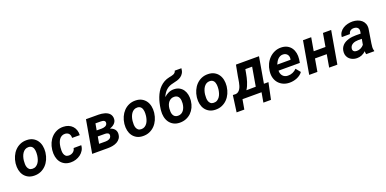

<svg xmlns="http://www.w3.org/2000/svg" viewBox="-6 -1762 5880 2921"><g transform="rotate(-20 2934.5 -301.0)"><path d="M44.4 -265.6Q51.3 -321.3 73.5 -371.3Q95.7 -421.4 131.3 -459Q167 -496.6 215.6 -518.1Q264.2 -539.6 323.7 -538.1Q380.9 -537.1 421.9 -514.6Q462.9 -492.2 488.5 -455.3Q514.2 -418.5 523.9 -370.6Q533.7 -322.8 528.3 -270.5L526.9 -259.8Q520 -204.1 497.8 -154.5Q475.6 -105 439.9 -67.9Q404.3 -30.8 355.7 -9.5Q307.1 11.7 248 10.3Q191.4 9.3 150.4 -12.9Q109.4 -35.2 83.7 -71.5Q58.1 -107.9 48.1 -155.5Q38.1 -203.1 43.5 -255.4ZM175.8 -255.4Q173.3 -231 173.8 -203.9Q174.3 -176.8 182.4 -153.6Q190.4 -130.4 208.3 -114.5Q226.1 -98.6 257.8 -97.7Q291 -96.7 315.2 -111.6Q339.4 -126.5 355.7 -150.1Q372.1 -173.8 381.1 -202.9Q390.1 -231.9 394 -259.8L395 -270Q396.5 -286.1 397.2 -304Q397.9 -321.8 395.8 -339.1Q393.6 -356.4 388.4 -372.3Q383.3 -388.2 373.8 -400.4Q364.3 -412.6 349.6 -420.2Q335 -427.7 314 -428.7Q280.3 -429.7 256.1 -415Q231.9 -400.4 215.6 -376.5Q199.2 -352.5 189.7 -323.2Q180.2 -293.9 176.8 -265.6Z M846.2 -98.1Q865.7 -97.7 883.5 -103Q901.4 -108.4 915.8 -118.9Q930.2 -129.4 940.2 -145Q950.2 -160.6 953.1 -180.2L1077.1 -181.2Q1074.7 -136.2 1053.2 -100.3Q1031.7 -64.5 998.3 -39.6Q964.8 -14.6 923.6 -1.7Q882.3 11.2 839.8 10.3Q782.7 9.3 741.9 -12.7Q701.2 -34.7 676 -71Q650.9 -107.4 641.1 -155Q631.3 -202.6 636.7 -254.9L638.2 -270Q645 -325.2 667 -374.5Q689 -423.8 724.6 -460.7Q760.3 -497.6 808.3 -518.6Q856.4 -539.6 915 -538.1Q960.4 -537.1 997.1 -522Q1033.7 -506.8 1059.3 -479.7Q1085 -452.6 1097.9 -415.3Q1110.8 -377.9 1108.4 -332.5L983.9 -333Q985.4 -352.5 981 -369.9Q976.6 -387.2 966.3 -399.9Q956.1 -412.6 940.4 -420.2Q924.8 -427.7 903.8 -428.7Q870.1 -429.7 846.4 -415.5Q822.8 -401.4 807.1 -378.2Q791.5 -355 782.7 -326.4Q773.9 -297.9 770.5 -270L768.6 -255.4Q766.1 -231.9 766.1 -204.6Q766.1 -177.2 773.4 -154.1Q780.8 -130.9 797.6 -115Q814.5 -99.1 846.2 -98.1Z M1188 0 1279.8 -528.3 1485.4 -527.8Q1507.8 -527.3 1532 -524.4Q1556.2 -521.5 1578.6 -514.9Q1601.1 -508.3 1620.8 -497.8Q1640.6 -487.3 1655 -471.4Q1669.4 -455.6 1677.2 -434.1Q1685.1 -412.6 1683.6 -384.8Q1682.1 -360.8 1672.4 -342.5Q1662.6 -324.2 1647.2 -310.1Q1631.8 -295.9 1612.5 -285.6Q1593.3 -275.4 1573.2 -267.6Q1593.8 -262.2 1611.3 -252.4Q1628.9 -242.7 1641.6 -228.3Q1654.3 -213.9 1661.1 -195.6Q1668 -177.2 1667.5 -154.8Q1666 -108.9 1645 -78.9Q1624 -48.8 1591.6 -31.2Q1559.1 -13.7 1519.5 -6.6Q1480 0.5 1441.4 0ZM1358.9 -220.2 1339.4 -107.9 1446.3 -107.4Q1461.4 -107.9 1476.8 -110.8Q1492.2 -113.8 1505.1 -120.4Q1518.1 -127 1527.1 -138.4Q1536.1 -149.9 1539.1 -167Q1541.5 -182.1 1537.4 -192.1Q1533.2 -202.1 1524.7 -208Q1516.1 -213.9 1504.2 -216.6Q1492.2 -219.2 1479.5 -219.7ZM1374.5 -312.5 1456.5 -312Q1470.7 -312.5 1485.6 -314.9Q1500.5 -317.4 1513.4 -323.2Q1526.4 -329.1 1535.9 -339.6Q1545.4 -350.1 1548.3 -366.2Q1551.3 -382.8 1545.9 -393.1Q1540.5 -403.3 1530.5 -408.9Q1520.5 -414.6 1507.3 -416.5Q1494.1 -418.5 1481 -418.9L1393.6 -419.4Z M1805.2 -265.6Q1812 -321.3 1834.2 -371.3Q1856.4 -421.4 1892.1 -459Q1927.7 -496.6 1976.3 -518.1Q2024.9 -539.6 2084.5 -538.1Q2141.6 -537.1 2182.6 -514.6Q2223.6 -492.2 2249.3 -455.3Q2274.9 -418.5 2284.7 -370.6Q2294.4 -322.8 2289.1 -270.5L2287.6 -259.8Q2280.8 -204.1 2258.5 -154.5Q2236.3 -105 2200.7 -67.9Q2165 -30.8 2116.5 -9.5Q2067.9 11.7 2008.8 10.3Q1952.1 9.3 1911.1 -12.9Q1870.1 -35.2 1844.5 -71.5Q1818.8 -107.9 1808.8 -155.5Q1798.8 -203.1 1804.2 -255.4ZM1936.5 -255.4Q1934.1 -231 1934.6 -203.9Q1935.1 -176.8 1943.1 -153.6Q1951.2 -130.4 1969 -114.5Q1986.8 -98.6 2018.6 -97.7Q2051.8 -96.7 2075.9 -111.6Q2100.1 -126.5 2116.5 -150.1Q2132.8 -173.8 2141.8 -202.9Q2150.9 -231.9 2154.8 -259.8L2155.8 -270Q2157.2 -286.1 2158 -304Q2158.7 -321.8 2156.5 -339.1Q2154.3 -356.4 2149.2 -372.3Q2144 -388.2 2134.5 -400.4Q2125 -412.6 2110.4 -420.2Q2095.7 -427.7 2074.7 -428.7Q2041 -429.7 2016.8 -415Q1992.7 -400.4 1976.3 -376.5Q1960 -352.5 1950.4 -323.2Q1940.9 -293.9 1937.5 -265.6Z M2691.9 -499Q2743.2 -498 2780 -477.1Q2816.9 -456.1 2839.6 -422.1Q2862.3 -388.2 2871.3 -344.5Q2880.4 -300.8 2876 -253.9L2875 -243.7Q2869.1 -189 2847.2 -142.1Q2825.2 -95.2 2790 -61Q2754.9 -26.9 2707.5 -7.8Q2660.2 11.2 2603.5 10.3Q2546.4 9.3 2504.9 -13.7Q2463.4 -36.6 2437.7 -74Q2412.1 -111.3 2402.1 -159.7Q2392.1 -208 2397.5 -260.7L2398.9 -271L2398.4 -272L2400.9 -290.5Q2406.7 -334.5 2417.2 -378.9Q2427.7 -423.3 2443.6 -464.8Q2459.5 -506.3 2481.9 -543.7Q2504.4 -581.1 2534.7 -611.3Q2564.9 -641.6 2603.3 -663.1Q2641.6 -684.6 2689.9 -694.3Q2706.5 -697.8 2724.4 -701.2Q2742.2 -704.6 2758.1 -711.4Q2773.9 -718.3 2785.6 -729.7Q2797.4 -741.2 2801.3 -760.3H2909.2Q2906.2 -715.3 2889.4 -685.8Q2872.6 -656.2 2845.7 -637Q2818.8 -617.7 2783.7 -606.7Q2748.5 -595.7 2709 -587.9Q2674.3 -581.1 2647.2 -567.6Q2620.1 -554.2 2598.4 -534.4Q2576.7 -514.6 2559.6 -488.8Q2542.5 -462.9 2528.8 -431.6Q2563.5 -463.4 2603.8 -481.7Q2644 -500 2691.9 -499ZM2656.7 -389.6Q2626.5 -390.1 2604 -378.9Q2581.5 -367.7 2565.7 -348.4Q2549.8 -329.1 2540.5 -304Q2531.2 -278.8 2528.3 -252L2527.3 -241.7Q2524.9 -217.3 2526.9 -192.1Q2528.8 -167 2537.8 -146.5Q2546.9 -126 2564.9 -112.5Q2583 -99.1 2613.3 -98.1Q2644.5 -97.2 2667.5 -109.6Q2690.4 -122.1 2706.1 -142.8Q2721.7 -163.6 2730.7 -189.9Q2739.7 -216.3 2742.7 -243.7L2743.7 -253.9Q2745.6 -277.8 2743.2 -301.8Q2740.7 -325.7 2731.2 -345Q2721.7 -364.3 2703.6 -376.5Q2685.5 -388.7 2656.7 -389.6Z M2979 -265.6Q2985.8 -321.3 3008.1 -371.3Q3030.3 -421.4 3065.9 -459Q3101.6 -496.6 3150.1 -518.1Q3198.7 -539.6 3258.3 -538.1Q3315.4 -537.1 3356.4 -514.6Q3397.5 -492.2 3423.1 -455.3Q3448.7 -418.5 3458.5 -370.6Q3468.3 -322.8 3462.9 -270.5L3461.4 -259.8Q3454.6 -204.1 3432.4 -154.5Q3410.2 -105 3374.5 -67.9Q3338.9 -30.8 3290.3 -9.5Q3241.7 11.7 3182.6 10.3Q3126 9.3 3085 -12.9Q3043.9 -35.2 3018.3 -71.5Q2992.7 -107.9 2982.7 -155.5Q2972.7 -203.1 2978 -255.4ZM3110.4 -255.4Q3107.9 -231 3108.4 -203.9Q3108.9 -176.8 3116.9 -153.6Q3125 -130.4 3142.8 -114.5Q3160.6 -98.6 3192.4 -97.7Q3225.6 -96.7 3249.8 -111.6Q3273.9 -126.5 3290.3 -150.1Q3306.6 -173.8 3315.7 -202.9Q3324.7 -231.9 3328.6 -259.8L3329.6 -270Q3331.1 -286.1 3331.8 -304Q3332.5 -321.8 3330.3 -339.1Q3328.1 -356.4 3323 -372.3Q3317.9 -388.2 3308.3 -400.4Q3298.8 -412.6 3284.2 -420.2Q3269.5 -427.7 3248.5 -428.7Q3214.8 -429.7 3190.7 -415Q3166.5 -400.4 3150.1 -376.5Q3133.8 -352.5 3124.3 -323.2Q3114.7 -293.9 3111.3 -265.6Z M3553.7 -107.9Q3578.1 -110.8 3595.9 -125Q3613.8 -139.2 3626 -159.9Q3638.2 -180.7 3646 -206.3Q3653.8 -231.9 3658.9 -257.8Q3664.1 -283.7 3667.5 -307.6Q3670.9 -331.5 3674.3 -349.6L3708 -528.3H4081.1L4008.3 -108.9H4081.5L4025.4 158.2H3902.3L3930.2 0H3621.6L3593.8 158.2H3468.8L3505.4 -109.4ZM3807.1 -349.6Q3801.3 -318.4 3794.2 -286.6Q3787.1 -254.9 3777.3 -224.1Q3767.6 -193.4 3754.6 -163.8Q3741.7 -134.3 3724.1 -107.4L3876 -108.9L3928.7 -414.6H3818.8Z M4379.9 9.8Q4325.7 8.8 4282 -11Q4238.3 -30.8 4208.3 -64.7Q4178.2 -98.6 4164.1 -144.5Q4149.9 -190.4 4154.8 -244.1L4156.7 -264.2Q4163.1 -319.8 4186.5 -370.1Q4210 -420.4 4247.3 -458Q4284.7 -495.6 4334.5 -517.6Q4384.3 -539.6 4442.9 -538.1Q4498 -536.6 4538.1 -515.1Q4578.1 -493.7 4602.8 -457.8Q4627.4 -421.9 4636.5 -375.5Q4645.5 -329.1 4639.2 -277.8L4630.4 -220.2H4285.2Q4284.2 -194.8 4291.5 -173.1Q4298.8 -151.4 4312.7 -135.3Q4326.7 -119.1 4347.2 -109.6Q4367.7 -100.1 4394 -99.6Q4435.5 -98.1 4472.4 -114Q4509.3 -129.9 4537.6 -159.2L4597.7 -85.4Q4580.1 -60.1 4554.9 -42Q4529.8 -23.9 4500.7 -12.2Q4471.7 -0.5 4440.4 4.9Q4409.2 10.3 4379.9 9.8ZM4433.1 -428.7Q4406.7 -429.7 4385.7 -419.9Q4364.7 -410.2 4348.4 -393.6Q4332 -377 4319.8 -356Q4307.6 -335 4298.3 -313.5H4513.7L4516.1 -325.7Q4519.5 -347.2 4515.1 -365.7Q4510.7 -384.3 4499.8 -397.9Q4488.8 -411.6 4471.9 -419.7Q4455.1 -427.7 4433.1 -428.7Z M5157.7 0H5024.9L5060.5 -205.1H4870.1L4834.5 0H4701.7L4793.5 -528.3H4926.3L4889.2 -314.5H5079.6L5116.7 -528.3H5249.5Z M5624 0Q5620.1 -12.7 5619.4 -24.7Q5618.7 -36.6 5619.1 -49.3Q5588.4 -20.5 5552 -5.1Q5515.6 10.3 5472.7 9.8Q5439.5 9.3 5409.4 -1.7Q5379.4 -12.7 5357.2 -32.5Q5335 -52.2 5322.8 -80.6Q5310.5 -108.9 5312 -144Q5313.5 -179.2 5325.4 -206.1Q5337.4 -232.9 5356.9 -252.9Q5376.5 -272.9 5401.9 -286.4Q5427.2 -299.8 5456.1 -308.1Q5484.9 -316.4 5515.4 -319.8Q5545.9 -323.2 5575.7 -323.2L5651.9 -322.3L5658.2 -355Q5661.1 -374 5657 -389.2Q5652.8 -404.3 5642.8 -414.8Q5632.8 -425.3 5617.7 -430.9Q5602.5 -436.5 5583.5 -437Q5549.3 -438 5526.4 -421.6Q5503.4 -405.3 5496.6 -371.6L5364.3 -370.6Q5367.2 -414.6 5389.2 -446.5Q5411.1 -478.5 5444.3 -499.3Q5477.5 -520 5517.8 -529.5Q5558.1 -539.1 5597.7 -538.6Q5639.2 -537.6 5676.3 -525.4Q5713.4 -513.2 5740.5 -490Q5767.6 -466.8 5781.5 -432.6Q5795.4 -398.4 5791 -353L5754.4 -126Q5750 -97.2 5747.8 -67.1Q5745.6 -37.1 5755.9 -8.8L5755.4 0ZM5507.3 -94.7Q5542 -93.8 5572.5 -108.9Q5603 -124 5625 -150.4L5641.6 -241.7L5581.5 -242.2Q5559.6 -242.2 5537.1 -237.8Q5514.6 -233.4 5495.6 -223.4Q5476.6 -213.4 5463.4 -196.8Q5450.2 -180.2 5446.8 -154.8Q5444.8 -139.6 5448.7 -128.4Q5452.6 -117.2 5460.9 -109.9Q5469.2 -102.5 5481.2 -98.6Q5493.2 -94.7 5507.3 -94.7Z"/></g></svg>

Font: Roboto Mono
Style: Bold Italic
Weight: 700
Designer: Google
Version: Version 2.000985; 2015; ttfautohint (v1.3)